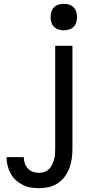

<svg xmlns="http://www.w3.org/2000/svg" viewBox="-20 -759 540 1002"><path d="M185 223Q163 223 141 219.5Q119 216 99 206Q79 196 62.5 181Q46 166 35.5 146.5Q25 127 19.5 105.5Q14 84 14 61H104Q104 78 109.5 93.5Q115 109 126 121Q137 133 153 138Q169 143 185 143Q199 143 212.5 138Q226 133 236 123Q246 113 252 100.5Q258 88 262 74.5Q266 61 267 47Q268 33 268 19V-520H358V19Q358 44 354.5 69Q351 94 342 118Q333 142 318 162.5Q303 183 282 197Q261 211 236 217Q211 223 185 223ZM313 -601Q299 -601 285.5 -605Q272 -609 262 -619Q252 -629 248 -642.5Q244 -656 244 -670Q244 -684 248 -697.5Q252 -711 262 -721Q272 -731 285.5 -735Q299 -739 313 -739Q327 -739 340.5 -735Q354 -731 364 -721Q374 -711 378 -697.5Q382 -684 382 -670Q382 -656 378 -642.5Q374 -629 364 -619Q354 -609 340.5 -605Q327 -601 313 -601Z"/></svg>

Font: Iosevka Bendy Medium
Style: Regular
Weight: 500
Monospace: yes
Designer: Belleve Invis
Foundry: Belleve Invis
Version: Version 30.1.2